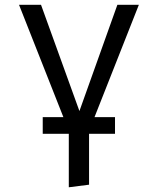

<svg xmlns="http://www.w3.org/2000/svg" viewBox="-20 -560 655 797"><path d="M265.6 217.4V-4.6H157.4V-73.8H243.1L59 -540H150.3L309.7 -99L467.2 -540H556.4L372.3 -73.8H457.4V-4.6H349.7V206.7Z"/></svg>

Font: FiraCode Nerd Font
Style: Regular
Weight: 400
Designer: Carrois Corporate, Edenspiekermann AG, Nikita Prokopov
Foundry: Carrois Corporate, Edenspiekermann AG, Nikita Prokopov
Version: Version 6.002;Nerd Fonts 2.1.0